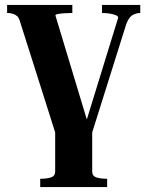

<svg xmlns="http://www.w3.org/2000/svg" viewBox="-20 -540 601 783"><path d="M356 0H205L61 -454Q57 -468 49.5 -474.5Q42 -481 32 -484Q22 -487 11 -487H9V-520H275V-487H273Q259 -487 243 -486Q227 -485 216.5 -483Q206 -481 206 -477L340 -33H328L462 -468Q462 -474 452.5 -478Q443 -482 428 -484.5Q413 -487 398 -487H396V-520H552V-487H551Q540 -487 528.5 -482.5Q517 -478 509 -468Q501 -458 495 -442ZM205 0H356V159Q356 178 373 183.5Q390 189 415 189H417V223H144V189H145Q171 189 188 183.5Q205 178 205 159Z"/></svg>

Font: Roboto Serif 144pt SemiBold
Style: Regular
Weight: 600
Version: Version 1.008